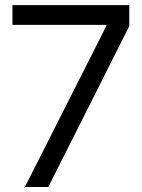

<svg xmlns="http://www.w3.org/2000/svg" viewBox="-20 -748 567 768"><path d="M79.6 0 406.7 -647V-648.4H29.8V-727.5H497.1V-643.6L173.3 0Z"/></svg>

Font: Inter 28pt
Style: Regular
Weight: 400
Designer: Rasmus Andersson
Foundry: rsms
Version: Version 4.001;git-66647c0bb